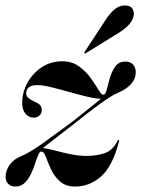

<svg xmlns="http://www.w3.org/2000/svg" viewBox="-24 -676 518 705"><path d="M129 -119.5Q122.5 -121 117 -108.5Q111.5 -96 105.2 -76.5Q99 -57 89.8 -37.5Q80.5 -18 66.8 -4.5Q53 9 32.5 9Q16.5 9 6.5 -0.8Q-3.5 -10.5 -3.5 -26Q-3.5 -49.5 11.5 -70.8Q26.5 -92 55.5 -103.5Q87.5 -117 137.5 -153Q187.5 -189 241.5 -229Q273 -253.5 301.2 -276.5Q329.5 -299.5 346.5 -313Q322 -314.5 289.8 -322.5Q257.5 -330.5 224 -340Q190.5 -349.5 161 -356.5Q131.5 -363.5 112.5 -363.5Q91 -363.5 81.5 -355Q72 -346.5 72 -334Q72 -322 82 -314.8Q92 -307.5 108 -300.5Q120.5 -294.5 125 -287.8Q129.5 -281 129.5 -271.5Q129.5 -259.5 120.8 -251.8Q112 -244 100.5 -244Q82 -244 69.8 -258.2Q57.5 -272.5 57.5 -298.5Q57.5 -336.5 76.5 -371.5Q95.5 -406.5 128.8 -428.8Q162 -451 204.5 -451Q240.5 -451 266.2 -432.2Q292 -413.5 309.2 -389.2Q326.5 -365 337.5 -346.5Q348.5 -328 355.5 -328Q363 -328 367.8 -346.5Q372.5 -365 379.2 -389Q386 -413 399 -431.5Q412 -450 436.5 -450Q455 -450 464.8 -438.8Q474.5 -427.5 474.5 -410.5Q474.5 -387 457.5 -367.8Q440.5 -348.5 410.5 -336Q386 -325.5 344.8 -295.8Q303.5 -266 247 -220.5Q213 -194.5 182 -170.2Q151 -146 133.5 -132.5Q152.5 -130 179 -123Q205.5 -116 235.5 -109.8Q265.5 -103.5 293.5 -103.5Q329 -103.5 359.2 -113.2Q389.5 -123 407 -157.5Q409.5 -163 412 -162.5Q414.5 -162 412.5 -155Q389 -65 347 -28Q305 9 252 9Q217 9 196 -10Q175 -29 163.5 -54Q152 -79 144.8 -98.8Q137.5 -118.5 129 -119.5ZM361.5 -599.5Q378.5 -626.5 396.2 -641.2Q414 -656 433.5 -656Q455.5 -656 462.8 -643Q470 -630 466.5 -616.5Q461 -595.5 444.2 -580Q427.5 -564.5 406.5 -552L291.5 -481Q287.5 -478.5 286 -480.5Q285 -482 287.5 -486.5Z"/></svg>

Font: Fraunces 144pt S000 SemiBold
Style: Italic
Weight: 600
Italic angle: -16°
Version: Version 1.000; ttfautohint (v1.8.3)